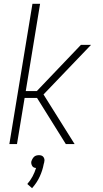

<svg xmlns="http://www.w3.org/2000/svg" viewBox="-20 -755 540 1006"><path d="M29 0 150 -735H190L115 -278H173L404 -520H457L208 -260L371 0H325L174 -242H109L69 0ZM148 231 123 209Q139 191 150.5 169.5Q162 148 169 125Q163 125 157.5 122.5Q152 120 149 115Q146 110 144.5 104Q143 98 144 92Q146 85 149.5 78.5Q153 72 158 67Q163 62 170 60Q177 58 184 58Q191 58 197 60Q203 62 207 67Q211 72 212.5 78.5Q214 85 212 92V94L209 105Q203 138 188 170.5Q173 203 148 231Z"/></svg>

Font: Iosevka SS18 Extralight
Style: Italic
Weight: 200
Italic angle: -9°
Monospace: yes
Designer: Belleve Invis
Foundry: Belleve Invis
Version: Version 25.1.1; ttfautohint (v1.8.4)